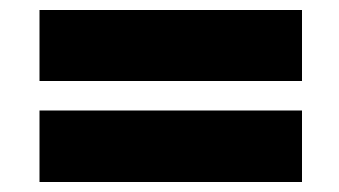

<svg xmlns="http://www.w3.org/2000/svg" viewBox="-20 -496 678 384"><path d="M59 -334V-476H584V-334ZM59 -132V-275H584V-132Z"/></svg>

Font: Orbitron ExtraBold
Style: Regular
Weight: 800
Designer: Matt McInerney
Foundry: The League of Moveable Type
Version: Version 2.001